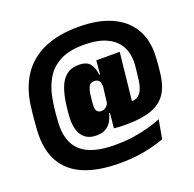

<svg xmlns="http://www.w3.org/2000/svg" viewBox="-144 -819 1149 1139"><g transform="rotate(-20 430.5 -250.0)"><path d="M348.5 -30Q293.5 -30 264 -66Q234.5 -102 234.5 -171.5Q234.5 -177 234.8 -184.2Q235 -191.5 235.8 -201.5Q236.5 -211.5 238 -225.2Q239.5 -239 241.5 -257Q248.5 -317 264.8 -362.8Q281 -408.5 311.5 -434.2Q342 -460 391.5 -460Q442 -460 462.2 -433.5Q482.5 -407 487 -363H526.5L483.5 -278.5Q484 -282.5 484 -286.2Q484 -290 484 -292.5Q484 -306.5 480.5 -316.5Q477 -326.5 468.5 -332.2Q460 -338 445 -338Q421 -338 411.2 -319.8Q401.5 -301.5 397.5 -270.5Q395.5 -252.5 394 -240Q392.5 -227.5 392 -219.5Q391.5 -211.5 391.2 -205.8Q391 -200 391 -195.5Q391 -177 399.8 -166.8Q408.5 -156.5 425.5 -156.5Q436 -156.5 445.2 -160.5Q454.5 -164.5 461.8 -172.8Q469 -181 474 -193L500.5 -128.5H464Q457 -101 443.8 -78.5Q430.5 -56 407.8 -43Q385 -30 348.5 -30ZM460 -35 471 -146 469.5 -166.5 489.5 -332.5 491 -352 499.5 -449.5H647.5L605.5 -56.5ZM573 -153Q583.5 -150.5 591 -149.8Q598.5 -149 611.5 -149Q648.5 -149 668.8 -174.8Q689 -200.5 695.5 -250.5Q699 -278 701.2 -298Q703.5 -318 704.8 -332.8Q706 -347.5 706.5 -358Q709 -419.5 683 -465.2Q657 -511 601.8 -536.2Q546.5 -561.5 460.5 -561.5Q366 -561.5 308.5 -530.2Q251 -499 221.2 -447.5Q191.5 -396 179.5 -335Q175.5 -315 172.8 -295.8Q170 -276.5 168 -259Q166 -241.5 164.8 -226.8Q163.5 -212 162.8 -200.5Q162 -189 161.5 -181.5Q154 -58.5 220.2 1Q286.5 60.5 432.5 60.5Q497 60.5 550 52.8Q603 45 647.2 32.5Q691.5 20 728 5.5L706.5 124.5Q670.5 137 629.8 147.8Q589 158.5 538.8 165.2Q488.5 172 423 172Q289.5 172 199.2 134.5Q109 97 65.2 20Q21.5 -57 27.5 -175Q28 -183.5 29 -196.8Q30 -210 31.2 -226Q32.5 -242 34.2 -259.8Q36 -277.5 38 -296Q40 -314.5 42.5 -332.5Q57 -438.5 107.2 -514.8Q157.5 -591 247 -631.8Q336.5 -672.5 467.5 -672.5Q587 -672.5 671.2 -636Q755.5 -599.5 799 -529.2Q842.5 -459 839 -357Q838.5 -344.5 837.5 -327.2Q836.5 -310 834.5 -289Q832.5 -268 829.5 -243Q821 -170 790.2 -123.5Q759.5 -77 701.5 -54.8Q643.5 -32.5 552 -31Q531 -30.5 506.5 -31.2Q482 -32 460 -35Z"/></g></svg>

Font: Anek Gurmukhi Medium ExtraBold
Style: Regular
Weight: 800
Version: Version 1.003